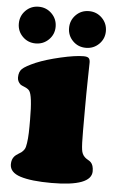

<svg xmlns="http://www.w3.org/2000/svg" viewBox="-59 -747 475 799"><g transform="rotate(5 179.0 -348.0)"><path d="M-6.3 -633.8Q-6.3 -666 15.9 -688.5Q38.1 -710.9 70.3 -710.9Q102.5 -710.9 125 -688.5Q147.5 -666 147.5 -633.8Q147.5 -602.1 125 -579.8Q102.5 -557.6 70.3 -557.6Q38.1 -557.6 15.9 -579.8Q-6.3 -602.1 -6.3 -633.8ZM203.6 -633.8Q203.6 -666 225.8 -688.5Q248 -710.9 280.3 -710.9Q312.5 -710.9 335 -688.5Q357.4 -666 357.4 -633.8Q357.4 -602.1 335 -579.8Q312.5 -557.6 280.3 -557.6Q248 -557.6 225.8 -579.8Q203.6 -602.1 203.6 -633.8ZM75.2 -210.4V-239.3Q75.2 -340.8 60.5 -359.9Q54.2 -367.7 40.3 -373.3Q26.4 -378.9 23.4 -381.3Q9.8 -393.6 9.8 -410.2Q9.8 -434.1 22.9 -446.5Q36.1 -459 77.6 -477.1Q118.2 -494.1 179 -508.1Q239.7 -522 273.9 -522Q289.6 -522 295.4 -516.6Q301.3 -511.2 301.3 -497.6Q301.3 -488.8 300 -429.4Q298.8 -370.1 298.8 -300.8V-211.9Q298.8 -154.3 301.8 -134.3Q304.2 -114.3 316.9 -103Q320.8 -99.1 329.3 -94.2Q337.9 -89.4 341.8 -85.4Q353.5 -73.7 353.5 -48.3Q353.5 15.1 186.5 15.1Q102.1 15.1 56.9 0.7Q11.7 -13.7 11.7 -47.9Q11.7 -68.4 22.9 -81.1Q27.3 -86.4 38.3 -93.3Q49.3 -100.1 51.3 -101.6Q64.9 -112.8 67.9 -125.5Q75.2 -154.8 75.2 -210.4Z"/></g></svg>

Font: Cooper* Black
Style: Regular
Weight: 900
Designer: Owen Earl
Foundry: indestructible type*
Version: Version 0.001